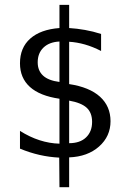

<svg xmlns="http://www.w3.org/2000/svg" viewBox="-20 -651 540 793"><path d="M265.6 -235.4V-59.6Q310.5 -59.6 335.4 -83.5Q360.4 -107.4 360.4 -147.5Q360.4 -185.5 337.9 -206.1Q315.4 -226.6 265.6 -235.4ZM225.6 -312.5V-479.5Q183.6 -477.5 159.7 -454.6Q135.7 -431.6 135.7 -393.6Q135.7 -359.4 157.7 -338.9Q179.7 -318.4 225.6 -312.5ZM265.6 122.1H225.6L224.6 0Q183.6 -2 143.1 -11.2Q102.5 -20.5 62.5 -37.1V-110.4Q102.5 -85 143.6 -71.8Q184.6 -58.6 225.6 -57.6V-243.2Q144.5 -254.9 103.5 -292Q62.5 -329.1 62.5 -389.6Q62.5 -454.1 105 -491.7Q147.5 -529.3 225.6 -535.2V-630.9H265.6V-535.2Q297.9 -533.2 331.1 -527.3Q364.3 -521.5 397.5 -510.7V-440.4Q363.3 -458 330.6 -467.3Q297.9 -476.6 265.6 -478.5V-303.7Q349.6 -291 393.1 -251.5Q436.5 -211.9 436.5 -150.4Q436.5 -87.9 389.2 -45.9Q341.8 -3.9 265.6 -1Z"/></svg>

Font: BabelStone Pseudographica Colour
Style: Regular
Weight: 400
Designer: Andrew West
Foundry: BabelStone
Version: Version 16.0.0